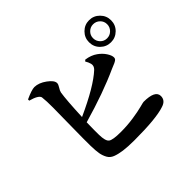

<svg xmlns="http://www.w3.org/2000/svg" viewBox="-171 -1062 1342 1342"><g transform="rotate(-45 500.0 -391.0)"><path d="M617 -615 627 -624Q677 -617 712 -592Q743 -570 761.5 -541.5Q780 -513 780 -493Q780 -486 777 -480.5Q774 -475 767 -470.5Q760 -466 753.5 -463Q747 -460 734.5 -455Q722 -450 713 -446Q554 -373 324 -307Q322 -211 323 -185Q324 -122 344.5 -106Q365 -90 446 -90Q510 -90 570 -99Q630 -108 665.5 -117.5Q701 -127 706 -127Q821 -127 821 -70Q821 -26 772 -11Q688 18 473 18Q406 18 363.5 12Q321 6 293 -5Q265 -16 251.5 -40.5Q238 -65 233 -94Q228 -123 227 -173Q226 -228 228 -354Q230 -480 230.5 -545.5Q231 -611 226 -652Q218 -679 147 -698V-710Q212 -740 240 -740Q283 -739 327.5 -706.5Q372 -674 372 -647Q372 -634 359.5 -615Q347 -596 344 -581Q334 -518 327 -356Q536 -451 620 -529Q641 -549 635 -574Q630 -594 617 -615ZM840 -760Q812 -760 791.5 -740Q771 -720 771 -691Q771 -662 791 -641.5Q811 -621 840 -621Q869 -621 889.5 -641.5Q910 -662 910 -691Q910 -720 889.5 -740Q869 -760 840 -760ZM949 -691Q949 -645 917 -613.5Q885 -582 840 -582Q795 -582 763 -613.5Q731 -645 731 -691Q731 -736 763 -768Q795 -800 840 -800Q885 -800 917 -768Q949 -736 949 -691Z"/></g></svg>

Font: Swei Spring CJKtc
Style: Bold
Weight: 700
Version: Version 1.021